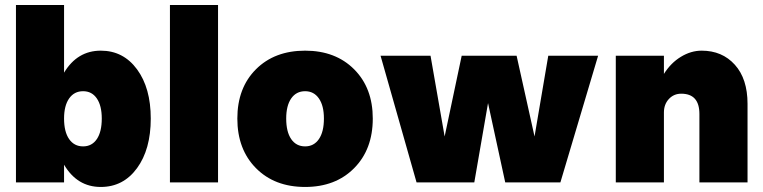

<svg xmlns="http://www.w3.org/2000/svg" viewBox="-20 -720 3012 758"><path d="M43 -700.2H232.9V-433.1Q285.2 -520 377.9 -520Q466.8 -520 521 -446.3Q575.2 -372.6 575.2 -252Q575.2 -130.4 521 -56.2Q466.8 18.1 377.9 18.1Q284.7 18.1 232.9 -69.8V0H43ZM381.8 -252Q381.8 -302.7 362.3 -331.3Q342.8 -359.9 308.1 -359.9Q272.9 -359.9 252.9 -331.3Q232.9 -302.7 232.9 -252Q232.9 -199.7 252.9 -170.9Q272.9 -142.1 308.1 -142.1Q342.8 -142.1 362.3 -170.9Q381.8 -199.7 381.8 -252Z M650.9 -700.2H840.8V0H650.9Z M917 -252Q917 -373 990.5 -446.5Q1064 -520 1184.6 -520Q1304.7 -520 1378.2 -446.3Q1451.7 -372.6 1451.7 -252Q1451.7 -130.4 1378.2 -56.2Q1304.7 18.1 1184.6 18.1Q1064 18.1 990.5 -56.2Q917 -130.4 917 -252ZM1258.8 -252Q1258.8 -302.7 1239 -331.3Q1219.2 -359.9 1184.6 -359.9Q1149.4 -359.9 1129.6 -331.3Q1109.9 -302.7 1109.9 -252Q1109.9 -199.7 1129.6 -170.9Q1149.4 -142.1 1184.6 -142.1Q1219.2 -142.1 1239 -170.9Q1258.8 -199.7 1258.8 -252Z M1482.4 -500H1679.7L1735.4 -181.2L1802.7 -500H2019.5L2090.3 -181.2L2144.5 -500H2341.3L2192.4 0H1974.6L1906.7 -313L1852.5 0H1624.5Z M2741.2 -270Q2741.2 -350.1 2669.4 -350.1Q2640.1 -350.1 2620.6 -329.1Q2601.1 -308.1 2601.1 -275.9V0H2411.1V-500H2601.1V-428.2Q2628.4 -471.7 2668.2 -495.8Q2708 -520 2750 -520Q2831.1 -520 2881.1 -464.4Q2931.2 -408.7 2931.2 -310.1V0H2741.2Z"/></svg>

Font: Overused Grotesk Black
Style: Regular
Weight: 900
Version: Version 0.002